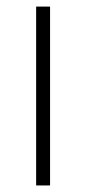

<svg xmlns="http://www.w3.org/2000/svg" viewBox="-20 -566 263 586"><path d="M90.3 0V-545.9H132.8V0Z"/></svg>

Font: Inter Extra Light
Style: Regular
Weight: 200
Designer: Rasmus Andersson
Foundry: rsms
Version: Version 4.000;git-3c8e0fc